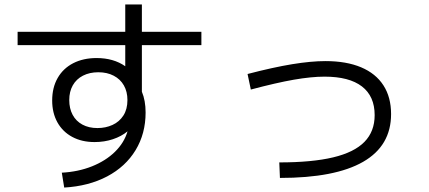

<svg xmlns="http://www.w3.org/2000/svg" viewBox="-20 -803 1915 857"><path d="M549.3 -216.8Q522 -194.3 483.9 -181.6Q445.8 -168.9 402.3 -168.9Q345.2 -168.9 302.5 -191.9Q259.8 -214.8 236.3 -256.8Q212.9 -298.8 212.9 -354.5Q212.9 -412.1 237.3 -454.8Q261.7 -497.6 306.6 -520.8Q351.6 -543.9 411.1 -543.9Q486.8 -543.9 539.1 -507.3V-601.6H58.6V-661.1H539.1V-783.2H613.3V-661.1H878.9V-601.6H613.3V-393.6Q629.9 -354 629.9 -300.8Q629.9 -206.5 585.2 -132.8Q540.5 -59.1 458.3 -15.6Q376 27.8 266.6 34.2L255.9 -32.2Q329.1 -36.1 390.4 -60.5Q451.7 -85 492.9 -125.2Q534.2 -165.5 549.3 -216.8ZM548.8 -356.4Q548.8 -393.6 533 -421.6Q517.1 -449.7 487.5 -465.1Q458 -480.5 418.9 -480.5Q379.9 -480.5 350.3 -465.3Q320.8 -450.2 304.9 -422.1Q289.1 -394 289.1 -356.4Q289.1 -318.8 304.2 -290.5Q319.3 -262.2 347.9 -246.8Q376.5 -231.4 415 -231.4Q451.7 -231.4 482.2 -245.4Q512.7 -259.3 530.8 -287.4Q548.8 -315.4 548.8 -356.4Z M1652.3 -289.1Q1652.3 -373.5 1595.5 -417.2Q1538.6 -460.9 1428.7 -460.9Q1370.1 -460.9 1291.7 -447.3Q1213.4 -433.6 1099.6 -403.3L1085 -472.7Q1198.7 -502.4 1283.7 -516.4Q1368.7 -530.3 1432.6 -530.3Q1525.9 -530.3 1591.6 -502.7Q1657.2 -475.1 1691.4 -422.1Q1725.6 -369.1 1725.6 -293.9Q1725.6 -152.3 1600.6 -80.6Q1475.6 -8.8 1229.5 -8.8L1226.6 -78.1Q1373 -78.1 1467 -100.6Q1561 -123 1606.7 -169.7Q1652.3 -216.3 1652.3 -289.1Z"/></svg>

Font: Pretendard
Style: Regular
Weight: 400
Designer: Base glyphs from Inter by Rasmus Andersson; Hangeul glyphs from Noto Sans CJK(Source Han Sans) by Jang Soo-young and Kan
Foundry: Kil Hyung-jin
Version: Version 1.309